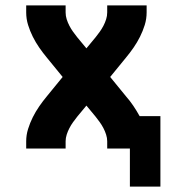

<svg xmlns="http://www.w3.org/2000/svg" viewBox="-20 -550 640 711"><path d="M461 141V0H377V-27Q377 -39 373 -51.5Q369 -64 363 -75.5Q357 -87 349.5 -97.5Q342 -108 334 -118L300 -159L266 -118Q258 -108 250.5 -97.5Q243 -87 237 -75.5Q231 -64 227 -51.5Q223 -39 223 -27V0H77V-27Q77 -50 84 -72.5Q91 -95 101.5 -116Q112 -137 125.5 -156.5Q139 -176 154 -194L212 -265L154 -336Q139 -354 125.5 -373.5Q112 -393 101.5 -414Q91 -435 84 -457.5Q77 -480 77 -504V-530H223V-504Q223 -491 227 -478.5Q231 -466 237 -454.5Q243 -443 250.5 -432.5Q258 -422 266 -412L300 -371L334 -412Q342 -422 349.5 -432.5Q357 -443 363 -454.5Q369 -466 373 -478.5Q377 -491 377 -504V-530H523V-504Q523 -480 516 -457.5Q509 -435 498.5 -414Q488 -393 474.5 -373.5Q461 -354 446 -336L388 -265L446 -194Q461 -177 473.5 -158.5Q486 -140 497 -120H574V141Z"/></svg>

Font: Iosevka Curly Heavy Extended
Style: Regular
Weight: 900
Width: 7
Monospace: yes
Designer: Belleve Invis
Foundry: Belleve Invis
Version: Version 11.1.0; ttfautohint (v1.8.3)